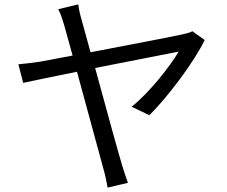

<svg xmlns="http://www.w3.org/2000/svg" viewBox="-20 -814 1040 878"><path d="M916 -631 860 -671C848 -665 830 -660 815 -657C776 -648 566 -608 394 -575L355 -717C346 -748 340 -773 338 -794L246 -772C255 -756 263 -734 274 -697L312 -560L164 -532C128 -527 99 -523 64 -520L86 -435C118 -442 217 -463 332 -486L454 -38C462 -11 468 22 472 44L565 22C557 -1 545 -35 539 -56C522 -112 464 -323 415 -503L797 -578C760 -514 664 -391 582 -326L663 -287C745 -368 869 -532 916 -631Z"/></svg>

Font: Noto Sans Mono CJK HK
Style: Regular
Weight: 400
Designer: Ryoko NISHIZUKA 西塚涼子 (kana, bopomofo & ideographs); Paul D. Hunt (Latin, Greek & Cyrillic); Sandoll Communications 산돌커뮤니
Foundry: Adobe
Version: Version 2.004;hotconv 1.0.118;makeotfexe 2.5.65603